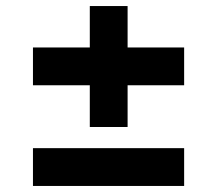

<svg xmlns="http://www.w3.org/2000/svg" viewBox="-20 -615 718 635"><path d="M277 -195H402V-333H589V-458H402V-595H277V-458H89V-333H277ZM89 0H589V-125H89Z"/></svg>

Font: Plus Jakarta Sans ExtraBold
Style: Regular
Weight: 800
Designer: Gumpita Rahayu
Foundry: Tokotype
Version: Version 2.004; ttfautohint (v1.8.3)